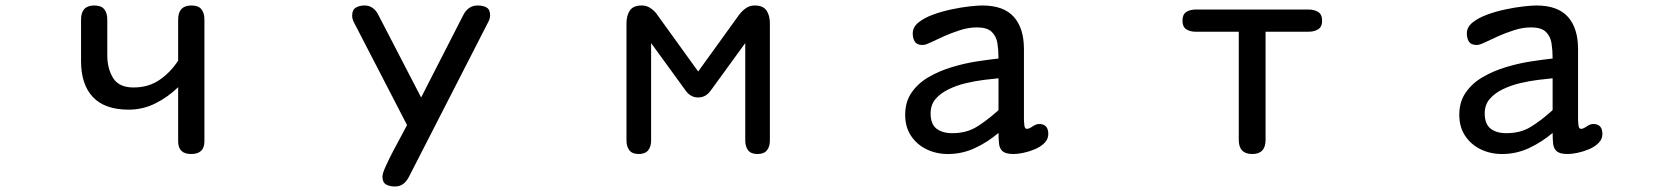

<svg xmlns="http://www.w3.org/2000/svg" viewBox="-20 -553 6040 693"><path d="M669.9 2.9Q623 2.9 623 -43V-238.3Q586.9 -203.1 541.5 -180.2Q496.1 -157.2 444.3 -157.2Q358.4 -157.2 315.4 -202.6Q272.5 -248 272.5 -333V-482.4Q272.5 -533.2 320.3 -533.2Q345.7 -533.2 356.4 -519.5Q367.2 -505.9 367.2 -482.4V-353.5Q367.2 -305.7 388.2 -271.5Q409.2 -237.3 461.9 -237.3Q515.6 -237.3 555.2 -264.2Q594.7 -291 623 -334V-482.4Q623 -533.2 670.9 -533.2Q696.3 -533.2 707 -519.5Q717.8 -505.9 717.8 -482.4V-43Q717.8 2.9 669.9 2.9Z M1405.3 120.1Q1386.7 120.1 1373.5 112.8Q1360.4 105.5 1360.4 84Q1360.4 73.2 1372.1 47.4Q1383.8 21.5 1399.9 -9.3Q1416 -40 1430.2 -65.9Q1444.3 -91.8 1449.2 -101.6L1259.8 -467.8Q1255.9 -474.6 1253.4 -481.9Q1251 -489.3 1251 -496.1Q1251 -517.6 1264.2 -525.4Q1277.3 -533.2 1295.9 -533.2Q1313.5 -533.2 1326.2 -523.4Q1338.9 -513.7 1345.7 -499L1500 -201.2L1651.4 -497.1Q1659.2 -513.7 1672.4 -523.4Q1685.5 -533.2 1704.1 -533.2Q1723.6 -533.2 1736.3 -525.9Q1749 -518.6 1749 -497.1Q1749 -489.3 1746.1 -481.9Q1743.2 -474.6 1739.3 -467.8L1456.1 85Q1448.2 100.6 1436 110.4Q1423.8 120.1 1405.3 120.1Z M2285.2 2.9Q2261.7 2.9 2251.5 -10.7Q2241.2 -24.4 2241.2 -45.9V-468.8Q2241.2 -497.1 2253.4 -515.1Q2265.6 -533.2 2295.9 -533.2Q2314.5 -533.2 2329.1 -522.9Q2343.8 -512.7 2353.5 -498L2500 -294.9L2646.5 -498Q2657.2 -512.7 2671.4 -522.9Q2685.5 -533.2 2704.1 -533.2Q2734.4 -533.2 2746.6 -515.1Q2758.8 -497.1 2758.8 -468.8V-45.9Q2758.8 -23.4 2748 -10.3Q2737.3 2.9 2713.9 2.9Q2690.4 2.9 2680.2 -10.7Q2669.9 -24.4 2669.9 -45.9V-397.5L2544.9 -225.6Q2527.3 -201.2 2500 -201.2Q2472.7 -201.2 2455.1 -225.6L2330.1 -397.5V-45.9Q2330.1 -23.4 2319.3 -10.3Q2308.6 2.9 2285.2 2.9Z M3401.4 2.9Q3359.4 2.9 3324.2 -14.2Q3289.1 -31.2 3268.1 -63Q3247.1 -94.7 3247.1 -138.7Q3247.1 -185.5 3270.5 -219.2Q3293.9 -252.9 3332 -274.9Q3370.1 -296.9 3415 -310.5Q3460 -324.2 3504.4 -331.1Q3548.8 -337.9 3584 -341.8Q3584 -371.1 3580.1 -396.5Q3576.2 -421.9 3559.6 -438Q3543 -454.1 3505.9 -454.1Q3476.6 -454.1 3445.8 -444.3Q3415 -434.6 3387.7 -422.4Q3360.4 -410.2 3340.3 -400.4Q3320.3 -390.6 3310.5 -390.6Q3290 -390.6 3282.2 -402.3Q3274.4 -414.1 3274.4 -432.6Q3274.4 -455.1 3294.9 -471.7Q3315.4 -488.3 3347.2 -500Q3378.9 -511.7 3413.6 -519Q3448.2 -526.4 3478.5 -529.8Q3508.8 -533.2 3525.4 -533.2Q3602.5 -533.2 3639.2 -492.2Q3675.8 -451.2 3675.8 -376V-118.2Q3675.8 -114.3 3677.2 -101.1Q3678.7 -87.9 3686.5 -87.9Q3694.3 -87.9 3707 -96.7Q3719.7 -105.5 3730.5 -105.5Q3763.7 -105.5 3763.7 -69.3Q3763.7 -50.8 3750 -37.1Q3736.3 -23.4 3715.8 -14.6Q3695.3 -5.9 3674.3 -1.5Q3653.3 2.9 3638.7 2.9Q3610.4 2.9 3599.1 -6.8Q3587.9 -16.6 3585.9 -33.7Q3584 -50.8 3584 -73.2Q3544.9 -40 3499 -18.6Q3453.1 2.9 3401.4 2.9ZM3417 -72.3Q3467.8 -72.3 3504.4 -94.7Q3541 -117.2 3577.1 -149.4Q3581.1 -152.3 3584 -156.2V-270.5Q3562.5 -268.6 3531.2 -264.6Q3500 -260.7 3466.8 -252.9Q3433.6 -245.1 3404.3 -231Q3375 -216.8 3356.9 -195.8Q3338.9 -174.8 3338.9 -143.6Q3338.9 -105.5 3359.9 -88.9Q3380.9 -72.3 3417 -72.3Z M4500 2.9Q4451.2 2.9 4451.2 -47.9V-438.5H4295.9Q4275.4 -438.5 4261.7 -447.3Q4248 -456.1 4248 -478.5Q4248 -501 4261.7 -509.8Q4275.4 -518.6 4295.9 -518.6H4703.1Q4723.6 -518.6 4737.8 -509.8Q4752 -501 4752 -478.5Q4752 -456.1 4737.8 -447.3Q4723.6 -438.5 4703.1 -438.5H4547.9V-47.9Q4547.9 2.9 4500 2.9Z M5401.4 2.9Q5359.4 2.9 5324.2 -14.2Q5289.1 -31.2 5268.1 -63Q5247.1 -94.7 5247.1 -138.7Q5247.1 -185.5 5270.5 -219.2Q5293.9 -252.9 5332 -274.9Q5370.1 -296.9 5415 -310.5Q5460 -324.2 5504.4 -331.1Q5548.8 -337.9 5584 -341.8Q5584 -371.1 5580.1 -396.5Q5576.2 -421.9 5559.6 -438Q5543 -454.1 5505.9 -454.1Q5476.6 -454.1 5445.8 -444.3Q5415 -434.6 5387.7 -422.4Q5360.4 -410.2 5340.3 -400.4Q5320.3 -390.6 5310.5 -390.6Q5290 -390.6 5282.2 -402.3Q5274.4 -414.1 5274.4 -432.6Q5274.4 -455.1 5294.9 -471.7Q5315.4 -488.3 5347.2 -500Q5378.9 -511.7 5413.6 -519Q5448.2 -526.4 5478.5 -529.8Q5508.8 -533.2 5525.4 -533.2Q5602.5 -533.2 5639.2 -492.2Q5675.8 -451.2 5675.8 -376V-118.2Q5675.8 -114.3 5677.2 -101.1Q5678.7 -87.9 5686.5 -87.9Q5694.3 -87.9 5707 -96.7Q5719.7 -105.5 5730.5 -105.5Q5763.7 -105.5 5763.7 -69.3Q5763.7 -50.8 5750 -37.1Q5736.3 -23.4 5715.8 -14.6Q5695.3 -5.9 5674.3 -1.5Q5653.3 2.9 5638.7 2.9Q5610.4 2.9 5599.1 -6.8Q5587.9 -16.6 5585.9 -33.7Q5584 -50.8 5584 -73.2Q5544.9 -40 5499 -18.6Q5453.1 2.9 5401.4 2.9ZM5417 -72.3Q5467.8 -72.3 5504.4 -94.7Q5541 -117.2 5577.1 -149.4Q5581.1 -152.3 5584 -156.2V-270.5Q5562.5 -268.6 5531.2 -264.6Q5500 -260.7 5466.8 -252.9Q5433.6 -245.1 5404.3 -231Q5375 -216.8 5356.9 -195.8Q5338.9 -174.8 5338.9 -143.6Q5338.9 -105.5 5359.9 -88.9Q5380.9 -72.3 5417 -72.3Z"/></svg>

Font: Kosugi Maru
Style: Regular
Weight: 400
Designer: MOTOYA
Version: Version 4.002